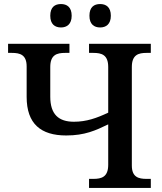

<svg xmlns="http://www.w3.org/2000/svg" viewBox="-20 -931 803 951"><path d="M282 -795C311 -795 335 -811 335 -853C335 -896 311 -911 282 -911C252 -911 229 -896 229 -853C229 -811 252 -795 282 -795ZM476 -795C505 -795 529 -811 529 -853C529 -896 505 -911 476 -911C446 -911 423 -896 423 -853C423 -811 446 -795 476 -795ZM421 0H727V-45H706C667 -45 633 -53 633 -111V-599C633 -660 666 -669 706 -669H727V-714H421V-669H442C483 -669 516 -660 516 -599V-373C459 -346 408 -328 346 -328C271 -328 229 -364 229 -452V-599C229 -660 262 -669 303 -669H324V-714H20V-669H39C79 -669 112 -660 112 -602V-451C112 -318 182 -260 308 -260C400 -260 454 -285 516 -315V-115C516 -54 483 -45 442 -45H421Z"/></svg>

Font: Noto Serif Thai Medium
Style: Regular
Weight: 500
Designer: Monotype Design Team
Foundry: Monotype Imaging Inc.
Version: Version 1.901;PS 001.901;hotconv 1.0.88;makeotf.lib2.5.64775